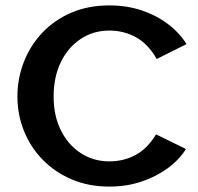

<svg xmlns="http://www.w3.org/2000/svg" viewBox="-20 -685 733 710"><path d="M384.1 5Q307.7 5 245.1 -21.7Q182.5 -48.4 137.4 -94.9Q92.3 -141.3 68.4 -201.4Q44.4 -261.5 44.4 -328Q44.4 -395.5 68.4 -456.5Q92.3 -517.5 136.9 -564.4Q181.5 -611.4 244 -638.2Q306.5 -665 384.1 -665Q448.9 -665 503.6 -646.7Q558.3 -628.3 600.8 -596.3Q643.3 -564.2 669.9 -521.9L559.4 -466.9Q528.9 -521.2 483.8 -546.6Q438.7 -572 384.1 -572Q325.2 -572 278.4 -541Q231.5 -509.9 204.9 -455.2Q178.3 -400.4 178.3 -328Q178.3 -256.6 205.2 -202.9Q232 -149.2 278.6 -118.8Q325.2 -88.3 384.1 -88.3Q438.2 -88.3 482.1 -112.4Q526 -136.5 557 -188.1L667.7 -133.9Q642.2 -93.6 599.7 -62.5Q557.1 -31.5 502.5 -13.2Q447.9 5 384.1 5Z"/></svg>

Font: Panamera Thin
Style: Regular
Weight: 100
Designer: Bastien Sozeau
Foundry: NBR — Bastien Sozeau
Version: Version 3.003;gftools[0.9.33]